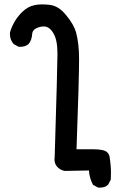

<svg xmlns="http://www.w3.org/2000/svg" viewBox="-20 -770 540 876"><path d="M340.8 -501Q340.8 -409.2 329.1 -88.9H407.2Q430.7 -88.9 446.8 -85.4Q462.9 -82 470.2 -74.2Q477.5 -66.4 479.5 -57.6Q486.3 -15.6 486.3 18.6Q486.3 32.2 485.4 49.8L473.6 72.3Q463.9 81.1 454.6 83.5Q445.3 85.9 439.5 85.9Q433.6 85.9 427.7 85.9L404.3 73.2Q387.7 42 385.7 7.8L275.4 9.8Q255.9 6.8 241.2 -8.8Q228.5 -22.5 228.5 -43Q228.5 -48.8 229.5 -54.7Q242.2 -470.7 242.2 -525.4Q242.2 -587.9 223.6 -618.2Q216.8 -630.9 205.6 -640.1Q194.3 -649.4 178.7 -649.4Q168.9 -649.4 156.2 -645.5Q128.9 -636.7 127 -616.2Q125 -585.9 110.4 -569.3Q95.7 -556.6 74.2 -556.6Q71.3 -556.6 65.4 -556.6L43 -568.4Q25.4 -587.9 25.4 -613.3Q25.4 -620.1 25.4 -622.1Q43 -679.7 84 -717.8Q106.4 -739.3 135.7 -746.1Q152.3 -750 170.4 -750Q188.5 -750 205.1 -748Q247.1 -744.1 282.2 -700.2Q316.4 -659.2 327.1 -622.1Q340.8 -570.3 340.8 -501Z"/></svg>

Font: JasonHandwriting2
Style: SemiBold
Weight: 600
Version: Version 1.04.7